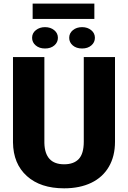

<svg xmlns="http://www.w3.org/2000/svg" viewBox="-20 -1024 705 1054"><path d="M611.3 -710.9V-245.6Q611.3 -166.5 577.6 -108.6Q543.9 -50.8 481 -20.5Q418 9.8 332 9.8Q202.1 9.8 127.4 -57.6Q52.7 -125 51.3 -242.2V-710.9H223.6V-238.8Q226.6 -122.1 332 -122.1Q385.3 -122.1 412.6 -151.4Q439.9 -180.7 439.9 -246.6V-710.9ZM498 -919.9H159.2V-1004.4H498ZM156.2 -816.4Q156.2 -842.3 177 -858.6Q197.8 -875 227.1 -875Q257.3 -875 277.6 -858.4Q297.9 -841.8 297.9 -816.4Q297.9 -791.5 278.3 -774.7Q258.8 -757.8 227.1 -757.8Q195.8 -757.8 176 -774.7Q156.2 -791.5 156.2 -816.4ZM359.9 -816.4Q359.9 -841.8 380.1 -858.4Q400.4 -875 430.7 -875Q460.4 -875 480.7 -858.4Q501 -841.8 501 -816.4Q501 -791.5 481.4 -774.7Q461.9 -757.8 430.7 -757.8Q398.9 -757.8 379.4 -774.7Q359.9 -791.5 359.9 -816.4Z"/></svg>

Font: Roboto Black
Style: Regular
Weight: 900
Designer: Google
Version: Version 2.134; 2016